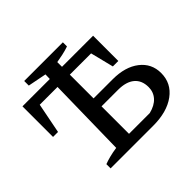

<svg xmlns="http://www.w3.org/2000/svg" viewBox="-163 -896 1092 1092"><g transform="rotate(-45 383.0 -349.5)"><path d="M151 0V-34Q169 -41 195.5 -48Q222 -55 256 -60L265 -541H122L86 -358H46V-604H266L267 -640L155 -662V-699H466V-666Q440 -657 414 -651.5Q388 -646 364 -642V-604H614V-401H570L535 -541H364V-350H518Q618 -350 678 -303.5Q738 -257 738 -180Q738 -98 671.5 -49Q605 0 493 0ZM364 -65H531Q580 -77 605.5 -105.5Q631 -134 631 -174Q631 -228 596.5 -257Q562 -286 497 -286H364Z"/></g></svg>

Font: Piazzolla SC Medium
Style: Regular
Weight: 500
Designer: Juan Pablo del Peral
Foundry: Huerta Tipografica
Version: Version 1.330